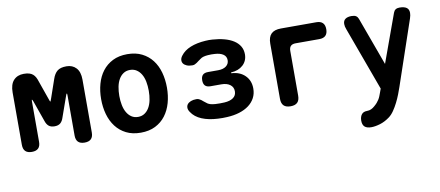

<svg xmlns="http://www.w3.org/2000/svg" viewBox="-71 -837 3143 1373"><g transform="rotate(-10 1500.0 -151.0)"><path d="M554 -52.5Q554 -21.1 538.5 -5.6Q522.9 10 491.5 10Q460.1 10 444.5 -5.6Q429 -21.1 429 -52.5V-344Q429 -358.2 426.3 -358Q423.7 -357.9 418.8 -344L365.7 -193.7Q357.7 -168 342.4 -155Q327 -142 300 -142Q273 -142 257.6 -155Q242.3 -168 234.3 -193.7L181.2 -344Q176 -357.5 173.5 -357.8Q171 -358.2 171 -344V-52.5Q171 -21.1 155.5 -5.6Q139.9 10 108.5 10Q77.1 10 61.5 -5.6Q46 -21.1 46 -52.5V-432.1Q46 -491.2 73.3 -520.6Q100.7 -550 146.9 -550Q170.2 -550 186 -545.4Q201.8 -540.9 212.9 -531.4Q223.9 -522 231.3 -508.3Q238.6 -494.7 244.3 -476.1L289.7 -346.7Q298.4 -320.3 300.4 -320.7Q302.3 -321 311 -346.7L355.7 -476.1Q368.1 -513.3 390.3 -531.6Q412.5 -550 457.3 -550Q500.7 -550 527.4 -521.3Q554 -492.6 554 -436.3Z M900 10Q839.2 10 794.4 -12.6Q749.6 -35.1 719.8 -74.2Q690.1 -113.2 675.5 -165Q661 -216.8 661 -275.3Q661 -333.8 675.4 -385.4Q689.8 -437.1 719.5 -476Q749.3 -514.9 794.2 -537.4Q839.2 -560 900 -560Q961.1 -560 1006.1 -537.4Q1051 -514.9 1080.6 -476.3Q1110.2 -437.8 1124.6 -386.1Q1139 -334.5 1139 -275.3Q1139 -216.8 1124.5 -165Q1109.9 -113.2 1080.3 -74.2Q1050.7 -35.1 1005.8 -12.6Q960.8 10 900 10ZM900 -104.5Q927.3 -104.5 947.5 -118Q967.8 -131.4 981.1 -154.5Q994.5 -177.5 1000.7 -208.8Q1007 -240 1007 -275.3Q1007 -311.3 1000.9 -342.2Q994.8 -373.2 981.4 -395.9Q968.1 -418.6 947.8 -432Q927.6 -445.5 900 -445.5Q872.4 -445.5 852.2 -432Q831.9 -418.6 818.6 -395.5Q805.2 -372.5 799.1 -341.4Q793 -310.3 793 -275Q793 -239.7 799.3 -208.6Q805.5 -177.5 818.9 -154.5Q832.2 -131.4 852.5 -118Q872.7 -104.5 900 -104.5Z M1286.9 -481.4Q1311.8 -515.2 1358.2 -534.1Q1404.6 -553 1467.9 -557Q1480.6 -558 1493.1 -558Q1505.7 -558 1518.4 -557Q1565.5 -554 1604.7 -543.4Q1643.8 -532.9 1671.4 -515Q1699 -497.2 1714.3 -471.7Q1729.5 -446.2 1729.5 -413.3Q1729.5 -365.6 1696.4 -335.3Q1663.3 -305 1609.5 -302.4V-296.3Q1671.6 -293.4 1708.8 -256.6Q1746 -219.8 1746 -161.9Q1746 -124.2 1730.1 -94Q1714.2 -63.8 1685.3 -42.1Q1656.3 -20.4 1615.9 -7.9Q1575.4 4.7 1526 7Q1509.5 8 1492.9 8Q1476.2 8 1459.7 7Q1392.5 3.7 1343.4 -16.7Q1294.4 -37.2 1269.8 -75.2Q1258.2 -91.7 1257.8 -106.5Q1257.4 -121.4 1265.6 -132.4Q1273.9 -143.4 1290.8 -150.4Q1307.7 -157.3 1331.4 -157.3Q1341.6 -157.3 1349.8 -153.7Q1357.9 -150.1 1365.1 -144.9Q1372.2 -139.6 1379.4 -133Q1386.5 -126.5 1395.4 -120.6Q1405.7 -110.5 1421.8 -105.5Q1437.8 -100.5 1459.7 -99.2Q1476.2 -98.2 1492.9 -98.2Q1509.5 -98.2 1526 -99.2Q1566.1 -101.5 1589.4 -118Q1612.8 -134.4 1612.8 -165Q1612.8 -195.5 1589.4 -213Q1566.1 -230.6 1526 -230.6H1447.8Q1421.5 -230.6 1408.9 -243.2Q1396.2 -255.9 1396.2 -282.2Q1396.2 -308.5 1408.9 -321.2Q1421.5 -333.8 1447.8 -333.8H1520.9Q1557.7 -333.8 1579.1 -349.9Q1600.5 -366 1600.5 -392.9Q1600.5 -420.9 1578.4 -435.7Q1556.3 -450.5 1518.4 -452.8Q1505.7 -453.8 1493.1 -453.8Q1480.6 -453.8 1467.9 -452.8Q1449.2 -451.5 1435 -447.5Q1420.7 -443.6 1411.8 -436Q1402.3 -430.1 1394.5 -423.9Q1386.7 -417.7 1379.4 -412.6Q1372.1 -407.5 1364 -403.9Q1355.8 -400.3 1345.9 -400.3Q1322.2 -400.3 1305.8 -407.2Q1289.4 -414.2 1281.3 -425.2Q1273.2 -436.2 1274.1 -451.1Q1275 -465.9 1286.9 -481.4Z M1987 10Q1953.5 10 1937.2 -6.3Q1921 -22.5 1921 -56V-456Q1921 -504 1944 -527Q1967 -550 2015 -550H2272.2Q2302.7 -550 2318.1 -534.6Q2333.5 -519.2 2333.5 -488.7Q2333.5 -458.2 2318.1 -442.8Q2302.7 -427.4 2272.2 -427.4H2100Q2076.5 -427.4 2064.8 -416Q2053 -404.6 2053 -380.4V-56Q2053 -22.5 2036.8 -6.3Q2020.5 10 1987 10Z M2830.9 -520.3Q2836.3 -535.5 2847 -542.7Q2857.8 -550 2874.8 -550Q2909.7 -550 2926.8 -537.8Q2943.9 -525.7 2943.9 -500Q2943.9 -491.6 2942.1 -481.6Q2940.2 -471.7 2936.5 -460.6L2776.4 10Q2769.4 31 2758.3 59.6Q2747.2 88.2 2732.9 116.8Q2718.6 145.4 2701.1 170.9Q2683.6 196.3 2663.9 210.7Q2629.7 236.1 2593.8 246.9Q2557.8 257.7 2530 257.7Q2497.7 257.7 2481.8 243.7Q2466 229.7 2466 199V197.3Q2466.7 170.4 2479.6 154Q2492.5 137.6 2519.3 137.6Q2536 137.6 2549.3 131.4Q2562.7 125.2 2574.6 114.6Q2587.9 103.3 2596.7 93.2Q2605.5 83.1 2612.1 72.4Q2618.8 61.6 2623.4 50.1Q2628.1 38.5 2633.4 23.6ZM2474.5 -463.4Q2470.1 -474.2 2468.1 -483.9Q2466.1 -493.7 2466.1 -502.4Q2466.1 -526.7 2482.1 -538.3Q2498.2 -550 2526.8 -550Q2548.7 -550 2559.8 -542.7Q2570.9 -535.5 2576.3 -521L2746.2 -55.7L2667.1 62.9Z"/></g></svg>

Font: Maple Mono
Style: Regular
Weight: 400
Monospace: yes
Designer: subframe7536
Version: Version 7.300